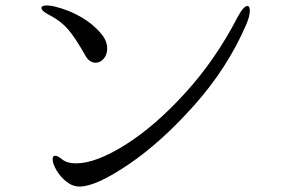

<svg xmlns="http://www.w3.org/2000/svg" viewBox="-20 -715 1040 704"><path d="M159 -661Q132 -675 132 -686Q132 -695 152 -695Q165 -695 181 -691Q234 -678 279 -651.5Q324 -625 352 -590Q373 -565 373 -537Q373 -515 360.5 -500Q348 -485 331 -485Q307 -485 292 -513Q256 -577 229 -608Q202 -639 159 -661ZM173 -131Q173 -144 182 -144Q191 -144 206 -132Q225 -116 259 -116Q331 -116 439.5 -184Q548 -252 659.5 -374.5Q771 -497 851 -652Q873 -693 887 -693Q896 -693 896 -676Q896 -655 882 -623Q814 -466 693 -330Q572 -194 452 -112.5Q332 -31 272 -31Q246 -31 223.5 -49Q201 -67 187 -91Q173 -115 173 -131Z"/></svg>

Font: Hina Mincho
Style: Regular
Weight: 400
Designer: satsuyako
Foundry: satsuyako
Version: Version 1.100